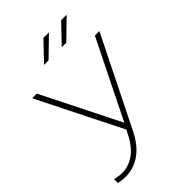

<svg xmlns="http://www.w3.org/2000/svg" viewBox="-262 -1004 1111 1111"><g transform="rotate(-45 293.0 -448.5)"><path d="M27 -34V-3C46 2 65 4 85 4C160 4 242 -34 300 -151L573 -700H536L300 -223L61 -700H23L280 -187L266 -159C216 -60 150 -26 84 -26C65 -26 46 -29 27 -34ZM353 -788H390L506 -901H461ZM208 -788H245L361 -901H316Z"/></g></svg>

Font: Chess Sans ExtraLight
Style: Regular
Weight: 275
Designer: Wolf Bōese
Foundry: Wolf Bōese
Version: Version 7.223;Glyphs 3.3 (3306)